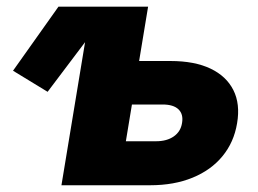

<svg xmlns="http://www.w3.org/2000/svg" viewBox="-20 -549 766 569"><path d="M121.1 -276.9 18.6 -339.4 153.3 -529.3H311.5ZM326.7 -368.2H485.4Q556.6 -368.2 603.8 -345.7Q650.9 -323.2 671.6 -282Q692.4 -240.7 682.6 -183.6Q673.3 -127.4 639.4 -86.2Q605.5 -44.9 550.8 -22.5Q496.1 0 424.8 0H162.1L249.5 -529.3H418.9L353 -130.4H442.4Q474.6 -130.4 495.1 -144.8Q515.6 -159.2 519.5 -184.6Q523.9 -210.4 509 -224.9Q494.1 -239.3 461.9 -239.3H304.7Z"/></svg>

Font: Inter 24pt ExtraBold
Style: Italic
Weight: 800
Italic angle: -9.3988°
Designer: Rasmus Andersson
Foundry: rsms
Version: Version 4.001;git-66647c0bb